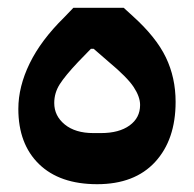

<svg xmlns="http://www.w3.org/2000/svg" viewBox="-20 -461 498 492"><path d="M229 11Q133 11 80 -40.5Q27 -92 27 -182Q27 -239 56 -298.5Q85 -358 144 -416L168 -441H297L320 -420Q380 -366 405 -314Q430 -262 430 -200Q430 -103 377.5 -46Q325 11 229 11ZM239 -120Q285 -120 312 -139.5Q339 -159 339 -192Q339 -213 322.5 -238Q306 -263 258 -303L220 -336H213L180 -302Q147 -267 133 -245Q119 -223 119 -197Q119 -164 146 -142Q173 -120 219 -120Z"/></svg>

Font: IBM Plex Arabic SemiBold
Style: Regular
Weight: 600
Designer: Mike Abbink, Paul van der Laan, Pieter van Rosmalen, Wael Morcos, Khajak Apelian
Foundry: Bold Monday
Version: Version 1.0